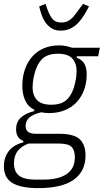

<svg xmlns="http://www.w3.org/2000/svg" viewBox="-36 -758 535 990"><path d="M405 44Q405 125 344.5 168.5Q284 212 160 212Q72 212 28 185.5Q-16 159 -16 99Q-16 55 8.5 22Q33 -11 84 -24L85 -31Q47 -45 47 -91Q47 -130 72.5 -152.5Q98 -175 140 -185L141 -192Q108 -208 93.5 -241Q79 -274 79 -315Q79 -362 92.5 -400.5Q106 -439 130.5 -466.5Q155 -494 190 -509Q225 -524 268 -524Q288 -524 304.5 -520.5Q321 -517 335 -512H479L470 -468H360L359 -461Q387 -450 399 -429.5Q411 -409 411 -374Q411 -331 397.5 -294.5Q384 -258 359.5 -231.5Q335 -205 299 -190Q263 -175 218 -175Q207 -175 197 -176Q187 -177 177 -179Q96 -161 96 -109Q96 -89 108.5 -78.5Q121 -68 152 -68H271Q346 -68 375.5 -39.5Q405 -11 405 44ZM228 -218Q285 -218 312.5 -248Q340 -278 351 -329Q356 -351 357.5 -366.5Q359 -382 359 -392Q359 -432 336.5 -456.5Q314 -481 263 -481Q206 -481 178.5 -451Q151 -421 140 -370Q135 -348 133.5 -332.5Q132 -317 132 -307Q132 -267 154.5 -242.5Q177 -218 228 -218ZM350 53Q350 16 332.5 -1Q315 -18 265 -18H112Q77 -6 56.5 19Q36 44 36 83Q36 128 63 148Q90 168 143 168H189Q267 168 308.5 139Q350 110 350 53ZM276 -600Q252 -600 234 -610Q216 -620 202.5 -637Q189 -654 180.5 -676.5Q172 -699 166 -725L199 -738L208 -711Q222 -674 236.5 -658Q251 -642 280 -642Q294 -642 305 -645.5Q316 -649 326.5 -657Q337 -665 348 -678.5Q359 -692 373 -712L392 -738L423 -725Q411 -702 397.5 -680Q384 -658 367 -640Q350 -622 328 -611Q306 -600 276 -600Z"/></svg>

Font: IBM Plex Sans Condensed Light
Style: Italic
Weight: 300
Width: 3
Italic angle: -11°
Designer: Mike Abbink, Paul van der Laan, Pieter van Rosmalen
Foundry: Bold Monday
Version: Version 1.3